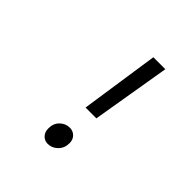

<svg xmlns="http://www.w3.org/2000/svg" viewBox="-182 -811 963 963"><g transform="rotate(45 300.0 -329.0)"><path d="M303.2 -251 365.2 -669.9H450.2L379.9 -251ZM297.9 12.2Q275.4 12.2 260.3 -3.4Q245.1 -19 245.1 -45.9Q245.1 -81.1 267.3 -102.5Q289.6 -124 318.8 -124Q341.8 -124 357.4 -108.6Q373 -93.3 373 -67.9Q373 -32.7 350.3 -10.3Q327.6 12.2 297.9 12.2Z"/></g></svg>

Font: Office Code Pro D Light Italic
Style: Regular
Weight: 300
Italic angle: -9°
Designer: Nathan Rutzky & Paul D. Hunt
Foundry: Adobe Systems Incorporated
Version: Version 1.004;PS 001.004;hotconv 1.0.70;makeotf.lib2.5.58329